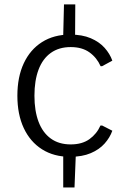

<svg xmlns="http://www.w3.org/2000/svg" viewBox="-20 -695 557 863"><path d="M263.7 -518.1 267.6 -675.3H318.4L317.4 -518.1ZM264.2 147.5V-13.7H321.3L314.9 147.5ZM294.9 9.8Q222.2 9.8 168.9 -23.9Q115.7 -57.6 86.9 -119.1Q58.1 -180.7 58.1 -264.6Q58.1 -349.1 86.9 -410.6Q115.7 -472.2 168.9 -505.9Q222.2 -539.6 294.9 -539.6Q349.6 -539.6 387.9 -523.2Q426.3 -506.8 450.2 -480Q474.1 -453.1 484.9 -422.4L439 -397.5H432.1Q415.5 -435.5 382.3 -459.5Q349.1 -483.4 297.9 -483.4Q245.1 -483.4 208.5 -457.3Q171.9 -431.2 153.3 -382.1Q134.8 -333 134.8 -264.6Q134.8 -196.8 153.3 -147.7Q171.9 -98.6 208.3 -72.3Q244.6 -45.9 297.9 -45.9Q349.1 -45.9 382.1 -69.6Q415 -93.3 431.6 -130.9H439L484.9 -107.4Q474.1 -76.7 450.2 -49.8Q426.3 -22.9 387.9 -6.6Q349.6 9.8 294.9 9.8Z"/></svg>

Font: Comme Light
Style: Regular
Weight: 300
Version: Version 1.000;gftools[0.9.27]